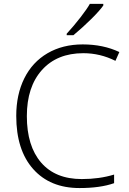

<svg xmlns="http://www.w3.org/2000/svg" viewBox="-20 -951 661 981"><path d="M405.8 -679.2Q271.5 -679.2 194.3 -593.3Q117.2 -507.3 117.2 -357.9Q117.2 -205.1 189.9 -120.6Q262.7 -36.1 397.9 -36.1Q487.8 -36.1 563 -59.1V-15.1Q492.2 9.8 386.2 9.8Q235.8 9.8 149.4 -87.4Q63 -184.6 63 -358.9Q63 -467.8 104.2 -550.8Q145.5 -633.8 222.9 -679Q300.3 -724.1 402.8 -724.1Q507.3 -724.1 589.8 -685.1L569.8 -640.1Q491.7 -679.2 405.8 -679.2ZM320.8 -778.8Q356.4 -817.4 391.4 -862.5Q426.3 -907.7 439 -931.2H507.8V-922.9Q490.2 -897.5 448 -855.5Q405.8 -813.5 355 -771H320.8Z"/></svg>

Font: JBL Sans
Style: Light
Weight: 300
Version: Version 1.10